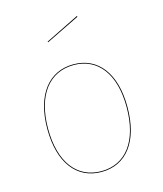

<svg xmlns="http://www.w3.org/2000/svg" viewBox="-113 -832 785 925"><g transform="rotate(-15 279.5 -369.5)"><path d="M357.6 -747.5 189.8 -664.6 191.5 -661.2 359.6 -743.4ZM281 -527.2C159.6 -527.2 79.3 -431 79.3 -258.1C79.3 -91 154.6 9.1 279.1 9.1C402.4 9.1 479.9 -89 479.9 -262C479.9 -429.5 403.5 -527.2 281 -527.2ZM281 -523.4C401.4 -523.4 475.8 -427.3 475.8 -262C475.8 -90.9 400.2 5.2 279.1 5.2C156.9 5.2 83.3 -92.9 83.3 -258.1C83.3 -429.2 161.8 -523.3 281 -523.3Z"/></g></svg>

Font: Fira Sans Four
Style: Regular
Weight: 100
Designer: Carrois Corporate & Edenspiekermann AG
Foundry: Carrois Corporate GbR & Edenspiekermann AG
Version: Version 4.203;PS 004.203;hotconv 1.0.88;makeotf.lib2.5.64775